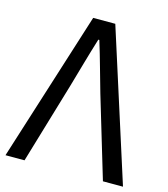

<svg xmlns="http://www.w3.org/2000/svg" viewBox="-110 -819 794 906"><g transform="rotate(15 287.5 -366.5)"><path d="M1 0H94L212 -397C237 -483 256 -553 283 -640H288C315 -553 333 -483 358 -397L477 0H575L341 -733H233Z"/></g></svg>

Font: Source Han Sans JP
Style: Regular
Weight: 400
Designer: Ryoko NISHIZUKA 西塚涼子 (kana, bopomofo & ideographs); Paul D. Hunt (Latin, Greek & Cyrillic); Sandoll Communications 산돌커뮤니
Foundry: Adobe
Version: Version 2.004;hotconv 1.0.118;makeotfexe 2.5.65603